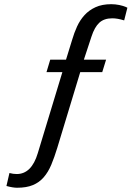

<svg xmlns="http://www.w3.org/2000/svg" viewBox="-20 -737 619 903"><path d="M60.5 146Q40.5 146 10.3 137.7L24.4 76.7Q33.2 79.1 41.7 80.3Q50.3 81.5 58.6 81.5Q128.4 81.5 157.7 -16.6L273.4 -397.9H198.7L216.3 -456.5H290.5L319.3 -549.8Q328.6 -582 342.3 -612.1Q356 -642.1 377.2 -665.5Q398.4 -689 429.2 -703.1Q460 -717.3 503.4 -717.3Q512.7 -717.3 522.5 -716.3Q532.2 -715.3 541.3 -713.4Q550.3 -711.4 557.9 -709.2Q565.4 -707 569.8 -705.1L579.1 -700.7L564 -641.1Q532.2 -650.9 508.3 -650.9Q469.7 -650.9 447.3 -630.4Q424.8 -609.9 410.2 -564.9L374.5 -456.5H479L460.9 -397.9H357.4L249.5 -42Q235.8 2.9 221.2 37.8Q206.5 72.8 185.5 96.9Q164.6 121.1 134.5 133.5Q104.5 146 60.5 146Z"/></svg>

Font: Ride
Style: Italic
Weight: 400
Version: Version 3.000